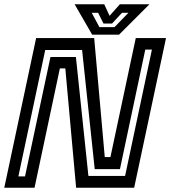

<svg xmlns="http://www.w3.org/2000/svg" viewBox="-32 -878 796 898"><path d="M54 -53H85L204 -611.5H323L381.5 -55H553L678.5 -646H647.5L529 -87H411L352 -644H179.5ZM-12 0 137 -700H408.5L458 -143.5H484.5L603 -700H744.5L595.5 0H324L273.5 -558H248L129.5 0ZM399 -716 317 -858H455.5L480.5 -804L528.5 -858H667L525 -716ZM433 -751H503.5L568.5 -818H538.5L492 -768H452L427 -818H397Z"/></svg>

Font: Tourney SemiBold
Style: Italic
Weight: 600
Italic angle: -12°
Version: Version 1.015